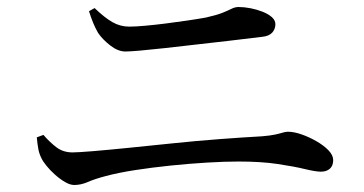

<svg xmlns="http://www.w3.org/2000/svg" viewBox="-20 -632 1040 548"><path d="M192 -104Q180 -104 165.5 -112.5Q151 -121 137 -133.5Q123 -146 112.5 -159Q102 -172 98 -181Q92 -193 89.5 -206Q87 -219 85 -240L104 -247Q121 -227 140.5 -212Q160 -197 187 -197Q202 -197 244.5 -200.5Q287 -204 346.5 -210Q406 -216 473.5 -223Q541 -230 607.5 -235Q674 -240 728 -243Q752 -245 765.5 -248Q779 -251 787 -253.5Q795 -256 802 -256Q819 -256 840.5 -248.5Q862 -241 883 -229Q904 -217 917.5 -203Q931 -189 931 -175Q931 -159 921.5 -150.5Q912 -142 896 -142Q881 -142 850 -149.5Q819 -157 772 -164Q725 -171 661 -171Q622 -171 571.5 -168Q521 -165 467.5 -159.5Q414 -154 365.5 -146.5Q317 -139 280 -129Q250 -121 230.5 -112.5Q211 -104 192 -104ZM338 -485Q317 -485 295 -502Q273 -519 260 -538Q252 -552 246 -566.5Q240 -581 234 -600L250 -609Q278 -582 300.5 -569Q323 -556 349 -556Q366 -556 394 -558.5Q422 -561 453.5 -565Q485 -569 515.5 -573.5Q546 -578 568 -582Q599 -589 615 -595.5Q631 -602 641 -607Q651 -612 661 -612Q677 -612 695 -608.5Q713 -605 729.5 -598.5Q746 -592 756 -583Q766 -574 766 -563Q766 -549 757 -539Q748 -529 729 -527Q682 -521 633 -515.5Q584 -510 536.5 -504.5Q489 -499 448.5 -494.5Q408 -490 379 -487.5Q350 -485 338 -485Z"/></svg>

Font: Noto Serif HK ExtraLight Medium
Style: Regular
Weight: 500
Version: Version 2.002-H1;hotconv 1.1.0;makeotfexe 2.6.0